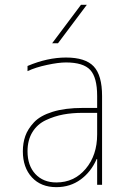

<svg xmlns="http://www.w3.org/2000/svg" viewBox="-20 -770 540 800"><path d="M384.8 -107.4H382.8Q359.4 -53.7 315.9 -22Q272.5 9.8 214.8 9.8Q150.4 9.8 112.8 -31.2Q75.2 -72.3 75.2 -139.6Q75.2 -173.8 85.4 -203.1Q95.7 -232.4 121.6 -260.3Q147.5 -288.1 199.2 -304.2Q251 -320.3 325.2 -320.3H384.8V-370.1Q384.8 -447.3 356 -478.5Q327.1 -509.8 254.9 -509.8Q223.6 -509.8 175.8 -499.5Q127.9 -489.3 94.7 -473.6V-495.1Q177.7 -530.3 254.9 -530.3Q335.9 -530.3 370.6 -493.2Q405.3 -456.1 405.3 -370.1V0H384.8ZM221.7 -589.8H197.3L317.4 -750H341.8ZM384.8 -299.8H325.2Q281.2 -299.8 244.1 -293Q207 -286.1 171.4 -269.5Q135.7 -252.9 115.2 -219.7Q94.7 -186.5 94.7 -139.6Q94.7 -80.1 127.4 -44.9Q160.2 -9.8 214.8 -9.8Q289.1 -9.8 336.9 -66.4Q384.8 -123 384.8 -210Z"/></svg>

Font: Mgen+ 1m thin
Style: Regular
Weight: 100
Designer: [Source Han Sans]
Ryoko NISHIZUKA  (kana & ideographs); Paul D. Hunt (Latin, Greek & Cyrillic); Wenlong ZHANG  (bopomofo
Version: Version 1.059.20150602